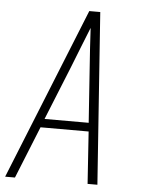

<svg xmlns="http://www.w3.org/2000/svg" viewBox="-57 -777 609 819"><g transform="rotate(5 248.0 -367.5)"><path d="M-4 0 292 -735H339L391 0H349L334 -223H128L38 0ZM331 -260 315 -490Q312 -534 309 -577.5Q306 -621 304 -664Q287 -621 269.5 -577.5Q252 -534 235 -490L142 -260Z"/></g></svg>

Font: Iosevka SS04 XLt Obl
Style: Regular
Weight: 200
Italic angle: -9°
Monospace: yes
Designer: Belleve Invis
Foundry: Belleve Invis
Version: Version 19.0.0; ttfautohint (v1.8.4)